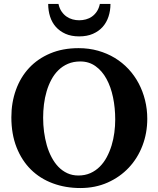

<svg xmlns="http://www.w3.org/2000/svg" viewBox="-20 -929 796 965"><path d="M559.1 -328.1Q559.1 -386.7 548.1 -439.7Q537.1 -492.7 515.1 -532.7Q493.2 -572.8 460.2 -596.4Q427.2 -620.1 383.8 -620.1Q349.1 -620.1 321.8 -608.4Q294.4 -596.7 273.7 -576.4Q252.9 -556.2 238.3 -528.8Q223.6 -501.5 214.4 -470Q205.1 -438.5 200.9 -404.5Q196.8 -370.6 196.8 -336.9Q196.8 -301.3 201.4 -266.1Q206.1 -231 215.3 -198.7Q224.6 -166.5 239.3 -138.7Q253.9 -110.8 273.4 -90.6Q293 -70.3 318.1 -58.6Q343.3 -46.9 374 -46.9Q407.2 -46.9 434.1 -58.8Q460.9 -70.8 481.4 -91.3Q502 -111.8 516.6 -139.2Q531.2 -166.5 540.8 -197.8Q550.3 -229 554.7 -262.5Q559.1 -295.9 559.1 -328.1ZM720.2 -332Q720.2 -260.3 696 -197Q671.9 -133.8 627.4 -86.4Q583 -39.1 521 -11.5Q459 16.1 383.8 16.1Q309.1 16.1 245.4 -7.6Q181.6 -31.2 135.5 -76.7Q89.4 -122.1 63.2 -188.5Q37.1 -254.9 37.1 -339.8Q37.1 -413.6 60.1 -477.3Q83 -541 126.2 -587.4Q169.4 -633.8 232.2 -660.4Q294.9 -687 375 -687Q426.8 -687 472.7 -674.1Q518.6 -661.1 556.9 -637.9Q595.2 -614.7 625.5 -582.3Q655.8 -549.8 676.8 -510.3Q697.8 -470.7 709 -425.5Q720.2 -380.4 720.2 -332ZM535.2 -909.2Q535.2 -875.5 525.4 -845.7Q515.6 -815.9 496.1 -793.9Q476.6 -772 447 -759Q417.5 -746.1 377.9 -746.1Q338.4 -746.1 309.3 -759Q280.3 -772 260.7 -793.9Q241.2 -815.9 231.7 -845.7Q222.2 -875.5 222.2 -909.2H273.9Q278.8 -886.7 289.6 -871.1Q300.3 -855.5 314.5 -845.7Q328.6 -835.9 345 -831.5Q361.3 -827.1 377.9 -827.1Q395 -827.1 411.6 -831.5Q428.2 -835.9 442.1 -845.7Q456.1 -855.5 466.6 -871.1Q477.1 -886.7 481.9 -909.2Z"/></svg>

Font: Charis SIL Viet
Style: Bold
Weight: 700
Foundry: SIL International
Version: Version 5.000